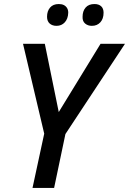

<svg xmlns="http://www.w3.org/2000/svg" viewBox="-20 -931 639 951"><path d="M141 0 199 -269 94 -714H202L271 -376L478 -714H599L304 -267L248 0ZM435 -803Q415 -803 401.5 -814.5Q388 -826 389 -848Q389 -876 404 -893.5Q419 -911 448 -911Q469 -911 481 -900Q493 -889 493 -868Q493 -838 477 -820.5Q461 -803 435 -803ZM260 -803Q239 -803 226 -814.5Q213 -826 213 -848Q213 -876 228 -893.5Q243 -911 271 -911Q286 -911 296 -906Q306 -901 312 -891.5Q318 -882 318 -868Q317 -838 301 -820.5Q285 -803 260 -803Z"/></svg>

Font: Noto Sans Display Medium
Style: Italic
Weight: 500
Italic angle: -12°
Designer: Monotype Design Team
Foundry: Monotype Imaging Inc.
Version: Version 2.003